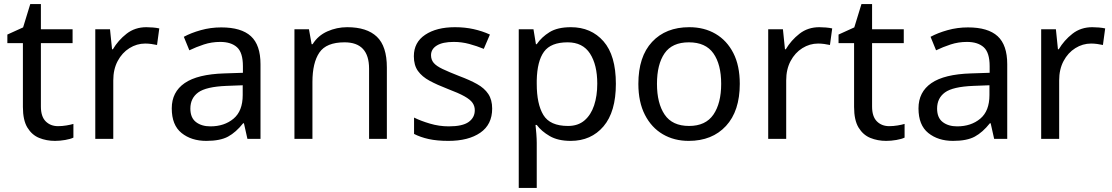

<svg xmlns="http://www.w3.org/2000/svg" viewBox="-20 -679 5440 939"><path d="M264 -62Q284 -62 305 -65.5Q326 -69 339 -73V-6Q325 1 299 5.5Q273 10 249 10Q207 10 171.5 -4.5Q136 -19 114 -55Q92 -91 92 -156V-468H16V-510L93 -545L128 -659H180V-536H335V-468H180V-158Q180 -109 203.5 -85.5Q227 -62 264 -62Z M696 -546Q711 -546 728.5 -544.5Q746 -543 759 -540L748 -459Q735 -462 719.5 -464Q704 -466 690 -466Q649 -466 613 -443.5Q577 -421 555.5 -380.5Q534 -340 534 -286V0H446V-536H518L528 -438H532Q558 -482 599 -514Q640 -546 696 -546Z M1062 -545Q1160 -545 1207 -502Q1254 -459 1254 -365V0H1190L1173 -76H1169Q1134 -32 1095.5 -11Q1057 10 989 10Q916 10 868 -28.5Q820 -67 820 -149Q820 -229 883 -272.5Q946 -316 1077 -320L1168 -323V-355Q1168 -422 1139 -448Q1110 -474 1057 -474Q1015 -474 977 -461.5Q939 -449 906 -433L879 -499Q914 -518 962 -531.5Q1010 -545 1062 -545ZM1088 -259Q988 -255 949.5 -227Q911 -199 911 -148Q911 -103 938.5 -82Q966 -61 1009 -61Q1077 -61 1122 -98.5Q1167 -136 1167 -214V-262Z M1678 -546Q1774 -546 1823 -499.5Q1872 -453 1872 -349V0H1785V-343Q1785 -472 1665 -472Q1576 -472 1542 -422Q1508 -372 1508 -278V0H1420V-536H1491L1504 -463H1509Q1535 -505 1581 -525.5Q1627 -546 1678 -546Z M2387 -148Q2387 -70 2329 -30Q2271 10 2173 10Q2117 10 2076.5 1Q2036 -8 2005 -24V-104Q2037 -88 2082.5 -74.5Q2128 -61 2175 -61Q2242 -61 2272 -82.5Q2302 -104 2302 -140Q2302 -160 2291 -176Q2280 -192 2251.5 -208Q2223 -224 2170 -244Q2118 -264 2081 -284Q2044 -304 2024 -332Q2004 -360 2004 -404Q2004 -472 2059.5 -509Q2115 -546 2205 -546Q2254 -546 2296.5 -536.5Q2339 -527 2376 -510L2346 -440Q2312 -454 2275 -464Q2238 -474 2199 -474Q2145 -474 2116.5 -456.5Q2088 -439 2088 -409Q2088 -387 2101 -371.5Q2114 -356 2144.5 -341.5Q2175 -327 2226 -307Q2277 -288 2313 -268Q2349 -248 2368 -219.5Q2387 -191 2387 -148Z M2772 -546Q2871 -546 2931.5 -477Q2992 -408 2992 -269Q2992 -132 2931.5 -61Q2871 10 2771 10Q2709 10 2668.5 -13.5Q2628 -37 2605 -68H2599Q2601 -51 2603 -25Q2605 1 2605 20V240H2517V-536H2589L2601 -463H2605Q2629 -498 2668 -522Q2707 -546 2772 -546ZM2756 -472Q2674 -472 2640.5 -426Q2607 -380 2605 -286V-269Q2605 -170 2637.5 -116.5Q2670 -63 2758 -63Q2807 -63 2838.5 -90Q2870 -117 2885.5 -163.5Q2901 -210 2901 -270Q2901 -362 2865.5 -417Q2830 -472 2756 -472Z M3598 -269Q3598 -136 3530.5 -63Q3463 10 3348 10Q3277 10 3221.5 -22.5Q3166 -55 3134 -117.5Q3102 -180 3102 -269Q3102 -402 3169 -474Q3236 -546 3351 -546Q3424 -546 3479.5 -513.5Q3535 -481 3566.5 -419.5Q3598 -358 3598 -269ZM3193 -269Q3193 -174 3230.5 -118.5Q3268 -63 3350 -63Q3431 -63 3469 -118.5Q3507 -174 3507 -269Q3507 -364 3469 -418Q3431 -472 3349 -472Q3267 -472 3230 -418Q3193 -364 3193 -269Z M3987 -546Q4002 -546 4019.5 -544.5Q4037 -543 4050 -540L4039 -459Q4026 -462 4010.5 -464Q3995 -466 3981 -466Q3940 -466 3904 -443.5Q3868 -421 3846.5 -380.5Q3825 -340 3825 -286V0H3737V-536H3809L3819 -438H3823Q3849 -482 3890 -514Q3931 -546 3987 -546Z M4329 -62Q4349 -62 4370 -65.5Q4391 -69 4404 -73V-6Q4390 1 4364 5.5Q4338 10 4314 10Q4272 10 4236.5 -4.5Q4201 -19 4179 -55Q4157 -91 4157 -156V-468H4081V-510L4158 -545L4193 -659H4245V-536H4400V-468H4245V-158Q4245 -109 4268.5 -85.5Q4292 -62 4329 -62Z M4714 -545Q4812 -545 4859 -502Q4906 -459 4906 -365V0H4842L4825 -76H4821Q4786 -32 4747.5 -11Q4709 10 4641 10Q4568 10 4520 -28.5Q4472 -67 4472 -149Q4472 -229 4535 -272.5Q4598 -316 4729 -320L4820 -323V-355Q4820 -422 4791 -448Q4762 -474 4709 -474Q4667 -474 4629 -461.5Q4591 -449 4558 -433L4531 -499Q4566 -518 4614 -531.5Q4662 -545 4714 -545ZM4740 -259Q4640 -255 4601.5 -227Q4563 -199 4563 -148Q4563 -103 4590.5 -82Q4618 -61 4661 -61Q4729 -61 4774 -98.5Q4819 -136 4819 -214V-262Z M5322 -546Q5337 -546 5354.5 -544.5Q5372 -543 5385 -540L5374 -459Q5361 -462 5345.5 -464Q5330 -466 5316 -466Q5275 -466 5239 -443.5Q5203 -421 5181.5 -380.5Q5160 -340 5160 -286V0H5072V-536H5144L5154 -438H5158Q5184 -482 5225 -514Q5266 -546 5322 -546Z"/></svg>

Font: Noto Sans Shavian
Style: Regular
Weight: 400
Designer: Monotype Design Team
Foundry: Monotype Imaging Inc.
Version: Version 2.001; ttfautohint (v1.8.4.7-5d5b)